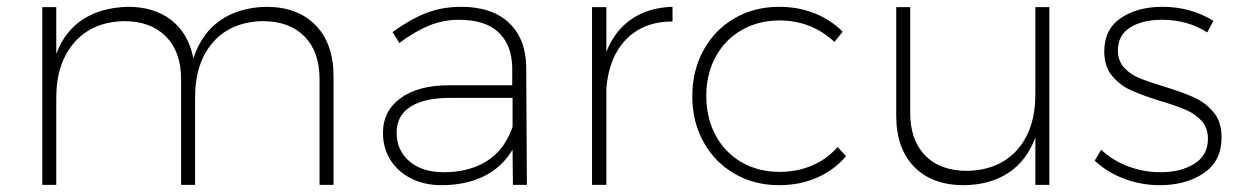

<svg xmlns="http://www.w3.org/2000/svg" viewBox="-20 -542 3639 563"><path d="M958 -318V0H917V-310Q917 -390 873 -435Q829 -480 750 -480Q657 -478 604.5 -418Q552 -358 552 -255V0H511V-310Q511 -390 466.5 -435Q422 -480 344 -480Q251 -478 198 -417.5Q145 -357 145 -255V0H104V-521H145V-384Q170 -451 223.5 -485.5Q277 -520 355 -522Q433 -522 483 -482.5Q533 -443 547 -371Q571 -444 625.5 -482Q680 -520 760 -522Q853 -522 905.5 -468Q958 -414 958 -318Z M1484 0 1483 -103Q1451 -50 1397.5 -24.5Q1344 1 1275 1Q1224 1 1185 -19Q1146 -39 1124.5 -73.5Q1103 -108 1103 -152Q1103 -217 1155 -254.5Q1207 -292 1297 -292H1482V-343Q1481 -410 1442 -447Q1403 -484 1326 -484Q1279 -484 1237 -466.5Q1195 -449 1151 -416L1131 -448Q1182 -485 1229 -503.5Q1276 -522 1332 -522Q1423 -522 1472.5 -475Q1522 -428 1523 -346L1525 0ZM1483 -170V-255H1301Q1224 -255 1183.5 -229Q1143 -203 1143 -153Q1143 -101 1180.5 -69Q1218 -37 1281 -37Q1356 -37 1408 -70Q1460 -103 1483 -170Z M1952 -522V-479Q1867 -479 1816 -426.5Q1765 -374 1758 -282V0H1716V-521H1758V-390Q1783 -453 1832.5 -486.5Q1882 -520 1952 -522Z M2266 -482Q2204 -482 2155 -454Q2106 -426 2078.5 -375.5Q2051 -325 2051 -261Q2051 -196 2078.5 -145Q2106 -94 2155 -66Q2204 -38 2266 -38Q2318 -38 2362 -57Q2406 -76 2436 -111L2461 -84Q2426 -43 2375.5 -21Q2325 1 2265 1Q2192 1 2134 -32.5Q2076 -66 2043 -125.5Q2010 -185 2010 -260Q2010 -335 2043 -395Q2076 -455 2134 -488.5Q2192 -522 2265 -522Q2321 -522 2368.5 -503Q2416 -484 2451 -449L2427 -419Q2359 -482 2266 -482Z M3057 -521V0H3016V-139Q2991 -71 2937.5 -35.5Q2884 0 2807 1Q2713 1 2660.5 -53Q2608 -107 2608 -203V-521H2649V-211Q2649 -131 2693 -86Q2737 -41 2816 -41Q2910 -43 2963 -103Q3016 -163 3016 -266V-521Z M3388 -484Q3330 -484 3294 -461.5Q3258 -439 3258 -394Q3258 -364 3276 -344Q3294 -324 3321 -313Q3348 -302 3394 -288Q3449 -271 3482 -256Q3515 -241 3538.5 -213Q3562 -185 3562 -139Q3562 -70 3510 -34.5Q3458 1 3381 1Q3326 1 3276 -18Q3226 -37 3190 -71L3209 -103Q3243 -71 3288.5 -54Q3334 -37 3383 -37Q3443 -37 3482.5 -62Q3522 -87 3522 -135Q3522 -167 3503.5 -187.5Q3485 -208 3457 -220Q3429 -232 3382 -246Q3328 -263 3296 -277.5Q3264 -292 3241 -319.5Q3218 -347 3218 -391Q3218 -456 3266.5 -489Q3315 -522 3389 -522Q3471 -522 3538 -481L3520 -447Q3462 -484 3388 -484Z"/></svg>

Font: TypoPRO Montserrat
Style: Regular
Weight: 275
Designer: Julieta Ulanovsky
Foundry: Julieta Ulanovsky
Version: Version 6.001